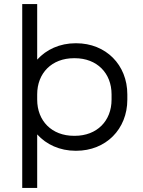

<svg xmlns="http://www.w3.org/2000/svg" viewBox="-20 -740 706 950"><path d="M90 190H164V-75C209 -25 276 6 354 6H357C504 6 610 -101 610 -247V-273C610 -419 504 -526 357 -526H354C276 -526 209 -495 164 -445V-720H90ZM346 -68C236 -68 164 -142 164 -247V-273C164 -378 236 -452 346 -452H350C460 -452 532 -378 532 -273V-247C532 -142 460 -68 350 -68Z"/></svg>

Font: Fixel Display Regular
Style: Regular
Weight: 400
Designer: AlfaBravo + MacPaw
Foundry: Kyrylo Tkachov, Marchela Mozhyna, Serhii Makarenko, Maria Weinstein, Zakhar Kryvoshyya
Version: Version 1.211